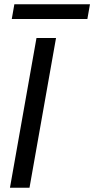

<svg xmlns="http://www.w3.org/2000/svg" viewBox="-20 -874 439 894"><path d="M26.4 0 149.9 -697.2H240.9L117.4 0ZM34.8 -785.4 46.8 -854H398.9L386.8 -785.4Z"/></svg>

Font: Poppins Variable
Style: Italic
Weight: 100
Italic angle: -10°
Designer: Jonny Pinhorn
Foundry: Indian Type Foundry
Version: Version 6.000